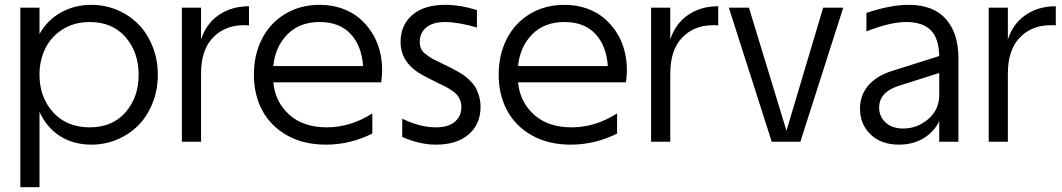

<svg xmlns="http://www.w3.org/2000/svg" viewBox="-20 -592 4435 802"><path d="M145 -279.8Q145 -186 201.9 -123Q258.8 -60.1 355 -60.1Q449.2 -60.1 504.2 -122.8Q559.1 -185.5 559.1 -279.8Q559.1 -374 504.2 -437Q449.2 -500 355 -500Q291 -500 242.7 -470Q194.3 -439.9 169.7 -390.4Q145 -340.8 145 -279.8ZM64.9 189.9V-560.1H145V-450.2Q178.7 -509.3 235.6 -540.5Q292.5 -571.8 361.8 -571.8Q418.5 -571.8 469.5 -550.3Q520.5 -528.8 557.9 -491Q595.2 -453.1 617.2 -398.2Q639.2 -343.3 639.2 -279.8Q639.2 -216.3 617.2 -161.4Q595.2 -106.4 557.9 -68.6Q520.5 -30.8 469.5 -9.3Q418.5 12.2 361.8 12.2Q288.1 12.2 231.7 -22.9Q175.3 -58.1 145 -125V189.9Z M739.7 -560.1H819.8V-426.8Q840.8 -492.7 893.8 -529.3Q946.8 -565.9 1020 -565.9V-485.8Q1013.2 -486.8 1000 -486.8Q918.9 -486.8 869.4 -434.8Q819.8 -382.8 819.8 -285.2V0H739.7Z M1341.3 12.2Q1248 12.2 1179.2 -26.6Q1110.4 -65.4 1075.4 -131.1Q1040.5 -196.8 1040.5 -279.8Q1040.5 -362.3 1073.7 -428.5Q1106.9 -494.6 1170.2 -533.2Q1233.4 -571.8 1315.4 -571.8Q1364.3 -571.8 1406.2 -557.4Q1448.2 -543 1479 -517.6Q1509.8 -492.2 1532 -458Q1554.2 -423.8 1565.2 -383.5Q1576.2 -343.3 1576.2 -299.8Q1576.2 -276.4 1572.3 -248H1121.6Q1129.4 -166 1188.2 -113Q1247.1 -60.1 1345.2 -60.1Q1443.8 -60.1 1535.2 -118.2V-34.2Q1442.9 12.2 1341.3 12.2ZM1121.6 -315.9H1496.6Q1490.7 -401.4 1444.1 -450.7Q1397.5 -500 1315.4 -500Q1231 -500 1180.2 -448.2Q1129.4 -396.5 1121.6 -315.9Z M1800.3 12.2Q1733.4 12.2 1660.2 -20V-96.2Q1735.4 -60.1 1800.3 -60.1Q1853.5 -60.1 1880.4 -83.7Q1907.2 -107.4 1907.2 -145Q1907.2 -160.6 1901.9 -173.6Q1896.5 -186.5 1889.2 -195.6Q1881.8 -204.6 1866.7 -214.6Q1851.6 -224.6 1839.8 -230.7Q1828.1 -236.8 1806.2 -247.1Q1743.7 -277.3 1721.2 -293Q1655.8 -338.9 1653.3 -411.1Q1653.3 -414.1 1653.3 -417Q1653.3 -487.3 1702.4 -529.5Q1751.5 -571.8 1839.4 -571.8Q1902.8 -571.8 1972.2 -549.8V-477.1Q1893.1 -500 1839.4 -500Q1787.1 -500 1760.3 -477.1Q1733.4 -454.1 1733.4 -418Q1733.4 -400.9 1739 -388.2Q1744.6 -375.5 1761 -363.5Q1777.3 -351.6 1787.8 -345.9Q1798.3 -340.3 1826.7 -326.7Q1831.1 -324.2 1833.5 -323.2Q1855 -313 1865.2 -307.9Q1875.5 -302.7 1895 -291.5Q1914.6 -280.3 1924.8 -272Q1935.1 -263.7 1949 -249.3Q1962.9 -234.9 1969.7 -220.7Q1976.6 -206.5 1981.9 -187.3Q1987.3 -168 1987.3 -146Q1987.3 -73.7 1938 -30.8Q1888.7 12.2 1800.3 12.2Z M2363.8 12.2Q2270.5 12.2 2201.7 -26.6Q2132.8 -65.4 2097.9 -131.1Q2063 -196.8 2063 -279.8Q2063 -362.3 2096.2 -428.5Q2129.4 -494.6 2192.6 -533.2Q2255.9 -571.8 2337.9 -571.8Q2386.7 -571.8 2428.7 -557.4Q2470.7 -543 2501.5 -517.6Q2532.2 -492.2 2554.4 -458Q2576.7 -423.8 2587.6 -383.5Q2598.6 -343.3 2598.6 -299.8Q2598.6 -276.4 2594.7 -248H2144Q2151.9 -166 2210.7 -113Q2269.5 -60.1 2367.7 -60.1Q2466.3 -60.1 2557.6 -118.2V-34.2Q2465.3 12.2 2363.8 12.2ZM2144 -315.9H2519Q2513.2 -401.4 2466.6 -450.7Q2419.9 -500 2337.9 -500Q2253.4 -500 2202.6 -448.2Q2151.9 -396.5 2144 -315.9Z M2699.7 -560.1H2779.8V-426.8Q2800.8 -492.7 2853.8 -529.3Q2906.7 -565.9 2980 -565.9V-485.8Q2973.1 -486.8 2960 -486.8Q2878.9 -486.8 2829.3 -434.8Q2779.8 -382.8 2779.8 -285.2V0H2699.7Z M3203.6 0 3024.4 -560.1H3108.4L3265.1 -45.9L3418.5 -560.1H3502.4L3323.2 0Z M3572.3 -138.2Q3572.3 -193.8 3606.7 -234.6Q3641.1 -275.4 3707 -295.9L3903.3 -357.9Q3901.4 -433.1 3867.2 -466.6Q3833 -500 3765.1 -500Q3698.7 -500 3599.1 -460.9V-538.1Q3700.2 -571.8 3775.4 -571.8Q3878.9 -571.8 3931.2 -512.2Q3983.4 -452.6 3983.4 -350.1V0H3903.3V-85.9Q3880.9 -40 3836.7 -13.9Q3792.5 12.2 3735.4 12.2Q3660.6 12.2 3616.5 -30.5Q3572.3 -73.2 3572.3 -138.2ZM3652.3 -142.1Q3652.3 -104.5 3679.9 -79.8Q3707.5 -55.2 3752.4 -55.2Q3811.5 -55.2 3857.4 -94.7Q3903.3 -134.3 3903.3 -194.8V-287.1L3732.4 -232.9Q3652.3 -207 3652.3 -142.1Z M4109.9 -560.1H4189.9V-426.8Q4210.9 -492.7 4263.9 -529.3Q4316.9 -565.9 4390.1 -565.9V-485.8Q4383.3 -486.8 4370.1 -486.8Q4289.1 -486.8 4239.5 -434.8Q4189.9 -382.8 4189.9 -285.2V0H4109.9Z"/></svg>

Font: TASA Explorer
Style: Regular
Weight: 400
Designer: Weizhong Zhang
Foundry: Local Remote
Version: Version 1.000;Glyphs 3.1.2 (3151)